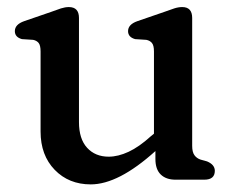

<svg xmlns="http://www.w3.org/2000/svg" viewBox="-20 -496 650 530"><path d="M92 -133V-354Q92 -370.5 86.8 -377.2Q81.5 -384 71.5 -386L40.5 -388Q21 -393.5 21 -410Q21 -428.5 46.5 -437.5L122 -463.5Q136.5 -469 148.2 -472.8Q160 -476.5 170 -476.5Q198 -476.5 198 -446.5V-159Q198 -112.5 220.5 -88Q243 -63.5 280 -63.5Q306 -63.5 335 -77Q364 -90.5 396.5 -120L405 -127V-354Q405 -370.5 399.5 -377.2Q394 -384 384 -386L353 -388Q333.5 -393.5 333.5 -410Q333.5 -428.5 359 -437.5L434.5 -463.5Q449.5 -469 461 -472.8Q472.5 -476.5 483 -476.5Q510.5 -476.5 510.5 -446.5V-93.5Q510.5 -76 516.8 -67.5Q523 -59 533.5 -55.5L551.5 -50.5Q573 -41.5 573 -24.5Q573 0 544 0H464.5Q438.5 0 423.8 -14.2Q409 -28.5 409 -57V-79Q307 13 230.5 13Q170 13 131 -27.2Q92 -67.5 92 -133Z"/></svg>

Font: Fraunces 9pt SuperSoft
Style: Regular
Weight: 400
Version: Version 1.000;[b76b70a41]